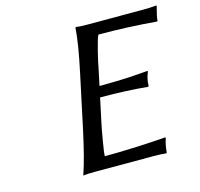

<svg xmlns="http://www.w3.org/2000/svg" viewBox="-97 -755 897 863"><g transform="rotate(-15 351.5 -324.0)"><path d="M326.2 -200.2Q321.3 -177.7 312.3 -124.8Q303.2 -71.8 303.2 -56.2Q362.8 -56.2 433.8 -59.1Q504.9 -62 546.4 -64.9L587.9 -67.9L588.9 -64Q579.1 -36.1 576.2 0L573.2 2.9Q548.8 0 514.2 0H241.2Q225.6 0 212.4 0.7Q199.2 1.5 193.4 2L188 2.9V0Q211.9 -68.4 240.2 -200.2L293 -448.2Q320.3 -575.7 325.2 -647.9L328.1 -650.9Q343.8 -647.9 377.9 -647.9H641.1Q676.8 -647.9 702.1 -650.9L703.1 -647.9Q689.9 -599.6 689.9 -584L687 -580.1Q550.3 -591.8 417 -591.8Q408.7 -576.2 395.8 -523.9Q382.8 -471.7 378.9 -448.2L361.8 -367.2Q403.3 -367.2 441.2 -368.4Q479 -369.6 495.1 -370.4Q511.2 -371.1 546.9 -373.8Q582.5 -376.5 586.9 -377L588.9 -374Q575.2 -342.8 575.2 -310.1L571.8 -307.1Q474.6 -316.9 351.1 -316.9Z"/></g></svg>

Font: Linear Smooth
Style: Italic
Weight: 400
Designer: Philipp H. Poll, Flanker
Foundry: Philipp H. Poll, reworked by Flanker
Version: Version 1.061 | FøM Fix